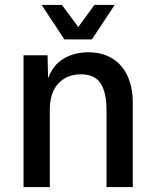

<svg xmlns="http://www.w3.org/2000/svg" viewBox="-20 -755 631 775"><path d="M75 0V-532H172L174 -439Q195 -494 238 -519Q281 -544 336 -544Q381 -544 414.5 -529Q448 -514 470.5 -487Q493 -460 504.5 -423Q516 -386 516 -342V0H410V-310Q410 -381 386.5 -418Q363 -455 307 -455Q250 -455 215.5 -418Q181 -381 181 -310V0ZM148 -735H230L296 -646L361 -735H443L351 -596H240Z"/></svg>

Font: Geist Med
Style: Regular
Weight: 400
Designer: Basement.studio, Andrés Briganti, Mateo Zaragoza
Foundry: Basement.studio, Vercel, Andrés Briganti, Guido Ferreyra, Mateo Zaragoza
Version: Version 1.401